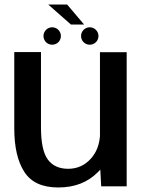

<svg xmlns="http://www.w3.org/2000/svg" viewBox="-20 -823 642 848"><path d="M427 0H539.5V-592.5H421.5V-222C418.5 -182.5 405.5 -149.5 381.5 -122.5C354.5 -92.5 321 -77.5 281 -77.5C241.5 -77.5 211.5 -91 191.5 -118C171 -145.5 161 -193 161 -261V-593H43V-256.5C43 -174.5 57.5 -110.5 87 -64.5C116.5 -18 166.5 5 237.5 5C309.5 5 367.5 -17.5 412 -62.5C416 -66 419.5 -70 423 -74ZM293.5 -714.5H351.5L276.5 -803H193ZM210.5 -625.5C232 -625.5 249 -642.5 249 -664C249 -685 232 -702.5 210.5 -702.5C189 -702.5 172 -685 172 -664C172 -642.5 189 -625.5 210.5 -625.5ZM376.5 -625.5C397.5 -625.5 415 -642.5 415 -664C415 -685 397.5 -702.5 376.5 -702.5C355 -702.5 338 -685 338 -664C338 -642.5 355 -625.5 376.5 -625.5Z"/></svg>

Font: Anybody Medium
Style: Regular
Weight: 500
Designer: Tyler Finck
Foundry: Etcetera Type Company
Version: Version 1.110